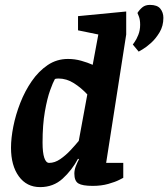

<svg xmlns="http://www.w3.org/2000/svg" viewBox="-20 -754 688 785"><path d="M299 -105Q274 -58 236 -23.5Q198 11 144 11Q89 11 57 -33Q25 -77 25 -150Q25 -189 34.5 -237Q44 -285 63 -333.5Q82 -382 110 -422.5Q138 -463 175 -488Q212 -513 258 -513Q286 -513 312.5 -505.5Q339 -498 359 -489L382 -613L299 -630V-688L496 -707V-613L414 -88H484V-27Q484 -27 467.5 -18.5Q451 -10 422.5 -2Q394 6 359 6Q317 6 300.5 -4Q284 -14 284 -44Q284 -59 290 -74.5Q296 -90 303 -103ZM337 -368Q312 -395 282 -414Q252 -433 219 -433Q218 -433 211.5 -432.5Q205 -432 204 -430Q197 -418 185 -385Q173 -352 163.5 -298Q154 -244 154 -171Q154 -130 161 -109Q168 -88 181 -88Q204 -88 226.5 -103.5Q249 -119 269 -140.5Q289 -162 302 -178ZM523 -572Q523 -572 530.5 -582.5Q538 -593 545.5 -611.5Q553 -630 553 -653Q553 -674 547.5 -687.5Q542 -701 542 -701Q550 -714 562 -724Q574 -734 593 -734Q623 -734 635.5 -718.5Q648 -703 648 -681Q648 -648 632.5 -622Q617 -596 597.5 -578.5Q578 -561 562.5 -552Q547 -543 547 -543Z"/></svg>

Font: Faustina VF Beta
Style: Italic
Weight: 400
Italic angle: -8°
Designer: Alfonso Garcia
Foundry: Omnibus-Type
Version: Version 1.006